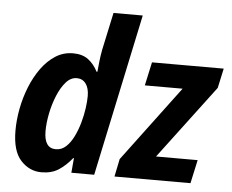

<svg xmlns="http://www.w3.org/2000/svg" viewBox="-53 -823 1085 896"><g transform="rotate(5 489.0 -375.0)"><path d="M172 10Q116 10 75.5 -34Q35 -78 35 -174Q35 -223 45 -276Q55 -329 75 -379Q95 -429 124 -469Q153 -509 190 -532.5Q227 -556 272 -556Q316 -556 343.5 -535Q371 -514 388 -480H392Q393 -493 396.5 -525Q400 -557 405 -583L443 -760H580L419 0H312L318 -69H315Q286 -33 253 -11.5Q220 10 172 10ZM230 -103Q257 -103 277.5 -122Q298 -141 313 -171.5Q328 -202 338 -237.5Q348 -273 352.5 -306Q357 -339 357 -363Q357 -400 341.5 -421Q326 -442 299 -442Q271 -442 248.5 -416.5Q226 -391 209.5 -351Q193 -311 184 -266.5Q175 -222 175 -183Q175 -103 230 -103ZM514 0 531 -83 795 -436H618L642 -546H978L958 -454L699 -110H894L870 0Z"/></g></svg>

Font: Noto Sans SemiCondensed
Style: Bold Italic
Weight: 700
Width: 4
Italic angle: -12°
Designer: Monotype Design Team
Foundry: Monotype Imaging Inc.
Version: Version 2.013; ttfautohint (v1.8.4.7-5d5b)